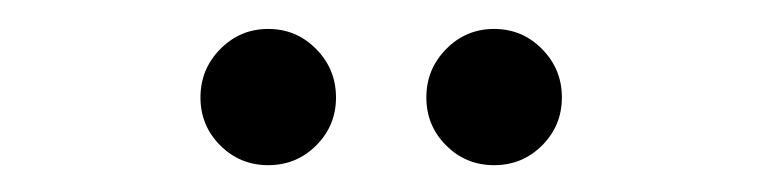

<svg xmlns="http://www.w3.org/2000/svg" viewBox="-20 -962 540 136"><path d="M330 -845Q310 -845 296 -859Q282 -873 282 -893Q282 -913 296 -927.2Q310 -941.5 330 -941.5Q350 -941.5 364 -927.2Q378 -913 378 -893Q378 -873 364 -859Q350 -845 330 -845ZM170 -845Q150 -845 136 -859Q122 -873 122 -893Q122 -913 136 -927.2Q150 -941.5 170 -941.5Q190 -941.5 204 -927.2Q218 -913 218 -893Q218 -873 204 -859Q190 -845 170 -845Z"/></svg>

Font: BodoniModa 10 Custom
Style: Regular
Weight: 400
Designer: Owen Earl
Foundry: indestructible type
Version: Version 2.005